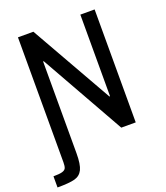

<svg xmlns="http://www.w3.org/2000/svg" viewBox="-158 -795 948 1099"><g transform="rotate(-20 316.0 -245.5)"><path d="M82 74V-688H176L458 -191H462V-688H549V0H461L174 -509H170V50Q170 118 155 148.5Q140 179 106.5 188Q73 197 1 197V129Q38 129 55 124Q72 119 77 108Q82 97 82 74Z"/></g></svg>

Font: Saira Semi Condensed
Style: Regular
Weight: 400
Width: 4
Designer: Hector Gatti with collaboration of the Omnibus-Type team
Foundry: Omnibus-Type
Version: Version 1.001; ttfautohint (v1.8)